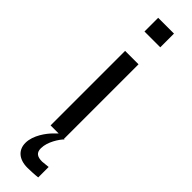

<svg xmlns="http://www.w3.org/2000/svg" viewBox="-322 -706 911 911"><g transform="rotate(45 133.0 -251.0)"><path d="M213 146 173 150C140 150 124 139 124 109C124 66 156 18 174 0H170V-500H80V0H134L115 19C93 41 54 92 54 143C54 190 87 220 144 220C154 220 192 219 213 216ZM186 -630V-722H80V-630Z"/></g></svg>

Font: Perun
Style: Regular
Weight: 400
Foundry: Copyright (c) Stefan Peev, Context Ltd, 2016
Version: Version 1.089